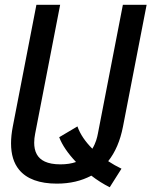

<svg xmlns="http://www.w3.org/2000/svg" viewBox="-20 -749 642 798"><path d="M436 29.3 484.9 -47.9C465.8 -57.1 447.3 -67.4 429.7 -79.1C459 -116.2 479.5 -163.1 491.2 -223.1L589.4 -729H490.7L386.7 -192.9C383.8 -177.7 378.4 -154.8 363.8 -130.9C335 -159.7 313.5 -190.4 301.8 -223.6L226.1 -178.7C238.3 -146 262.7 -110.8 295.9 -75.7C277.8 -69.3 256.3 -65.9 231.4 -65.9C175.3 -65.9 146.5 -83 132.8 -107.9C125 -122.1 122.1 -138.7 122.1 -155.8C122.1 -168 123.5 -180.7 126 -192.9L230 -729H131.3L33.2 -223.1C28.3 -197.8 25.9 -174.8 25.9 -153.3C25.9 -106.9 37.1 -70.8 59.1 -43.9C90.8 -4.9 144.5 14.2 216.3 14.2C271 14.2 318.8 2.9 359.4 -19C384.3 0 409.7 16.1 436 29.3Z"/></svg>

Font: Hack
Style: Oblique
Weight: 400
Italic angle: -12°
Monospace: yes
Designer: Christopher Simpkins
Foundry: Christopher Simpkins
Version: Version 2.010